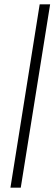

<svg xmlns="http://www.w3.org/2000/svg" viewBox="-20 -731 252 883"><path d="M75.5 132H28L162.5 -711H210.5Z"/></svg>

Font: Roberto Sans Light
Style: Italic
Weight: 300
Italic angle: -11°
Designer: Google
Version: Version 1.00;June 11, 2020;FontCreator 12.0.0.2522 64-bit; t